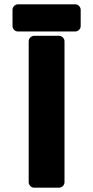

<svg xmlns="http://www.w3.org/2000/svg" viewBox="-20 -845 432 890"><path d="M113 0C113 11 123 25 138 25H254C265 25 279 15 279 0V-654C279 -665 269 -679 254 -679H138C127 -679 113 -669 113 -654ZM38 -724C38 -713 48 -699 63 -699H329C340 -699 354 -709 354 -724V-800C354 -811 344 -825 329 -825H63C52 -825 38 -815 38 -800Z"/></svg>

Font: Falling Sky
Style: Blk
Weight: 900
Designer: Paul D. Hunt
Foundry: Adobe Systems Incorporated
Version: Version 1.02